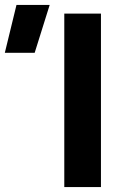

<svg xmlns="http://www.w3.org/2000/svg" viewBox="-174 -755 513 775"><path d="M85.5 0V-700H233.5V0ZM-154.5 -542 -107.5 -735H26.5L-34 -542Z"/></svg>

Font: Geologica Roman SemiBold
Style: Regular
Weight: 600
Designer: Sindre Bremnes, Frode Helland
Foundry: Monokrom Skriftforlag AS
Version: Version 1.010;gftools[0.9.28]